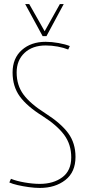

<svg xmlns="http://www.w3.org/2000/svg" viewBox="-20 -916 423 946"><path d="M324 -689 316 -672Q294 -681 264.5 -686.5Q235 -692 205 -692Q140 -692 101 -655.5Q62 -619 62 -559Q62 -496 95.5 -450.5Q129 -405 203 -358Q280 -309 316 -260Q352 -211 352 -143Q352 -68 302 -29Q252 10 176 10Q152 10 122.5 6Q93 2 67 -4Q41 -10 26 -17L34 -35Q61 -24 101.5 -17Q142 -10 176 -10Q243 -10 287 -42.5Q331 -75 331 -141Q331 -204 296.5 -251Q262 -298 190 -344Q113 -392 77.5 -441Q42 -490 42 -559Q42 -629 87.5 -669.5Q133 -710 205 -710Q235 -710 268.5 -704Q302 -698 324 -689ZM294 -896 209 -738H190L104 -896H124L200 -762L275 -896Z"/></svg>

Font: Georama SemiCondensed Thin
Style: Regular
Weight: 100
Width: 4
Designer: Jean-Baptiste Levee
Foundry: Production Type
Version: Version 1.000